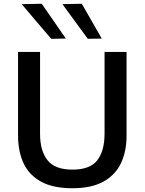

<svg xmlns="http://www.w3.org/2000/svg" viewBox="-20 -989 770 1021"><path d="M365.5 12Q262.5 12 198.8 -22.8Q135 -57.5 105.5 -120.5Q76 -183.5 76 -268.5V-713H193V-277.5Q193 -187.5 232.5 -137.2Q272 -87 365 -87Q459.5 -87 497.8 -137.2Q536 -187.5 536 -278V-713H653V-268Q653 -183 622.8 -120.2Q592.5 -57.5 529 -22.8Q465.5 12 365.5 12ZM252.5 -782.5Q214 -827.5 175 -873Q136 -919 95.5 -967L202 -969Q233.5 -922.5 266 -876.5Q298 -830 330 -784ZM447 -782.5Q414.5 -827 380.5 -873Q347 -919 312 -967L415 -969Q441.5 -922.5 467.8 -876.8Q494 -831 521 -784Z"/></svg>

Font: Heraclito Medium
Style: Regular
Weight: 500
Designer: Kostas Bartsokas (font) & Cristiano Sobral (main changes)
Foundry: Kostas Bartsokas (font) & Cristiano Sobral (main changes)
Version: Version 1.00;July 8, 2020;FontCreator 13.0.0.2655 64-bit